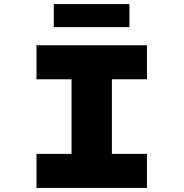

<svg xmlns="http://www.w3.org/2000/svg" viewBox="-20 -922 901 942"><path d="M159 0V-167H331V-533H159V-700H701V-533H529V-167H701V0ZM244 -789V-902H615V-789Z"/></svg>

Font: Lexend Peta ExtraBold
Style: Regular
Weight: 800
Version: Version 1.007